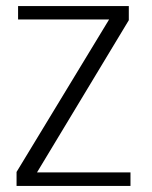

<svg xmlns="http://www.w3.org/2000/svg" viewBox="-20 -612 500 632"><path d="M34.5 0H409.5V-44.5H100V-41.5L404 -545.5V-592H39.5V-548H341V-551L34.5 -46Z"/></svg>

Font: Anybody UltraCondensed Thin Light
Style: Regular
Weight: 300
Version: Version 1.111